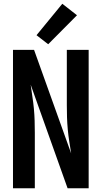

<svg xmlns="http://www.w3.org/2000/svg" viewBox="-20 -1000 540 1020"><path d="M49 0H165V-294Q165 -326 164 -358.5Q163 -391 160 -423Q157 -455 152 -487Q147 -519 143 -550L339 0H451V-735H335V-441Q335 -409 336 -377Q337 -345 340 -312.5Q343 -280 348 -248.5Q353 -217 358 -185L161 -735H49ZM236 -765 389 -919 311 -980 174 -813Z"/></svg>

Font: Iosevka SS09
Style: Bold
Weight: 700
Monospace: yes
Designer: Belleve Invis
Foundry: Belleve Invis
Version: Version 5.2.1; ttfautohint (v1.8.3)